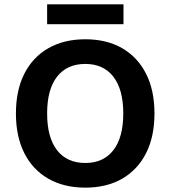

<svg xmlns="http://www.w3.org/2000/svg" viewBox="-20 -850 781 880"><path d="M371 -670Q469 -670 540 -629Q611 -588 649.5 -512Q688 -436 688 -330Q688 -224 649.5 -148Q611 -72 540 -31Q469 10 371 10Q273 10 201.5 -31Q130 -72 91.5 -148Q53 -224 53 -330Q53 -436 91.5 -512Q130 -588 201.5 -629Q273 -670 371 -670ZM371 -557Q287 -557 241.5 -498.5Q196 -440 196 -330Q196 -220 241.5 -161.5Q287 -103 371 -103Q454 -103 499.5 -161.5Q545 -220 545 -330Q545 -440 499.5 -498.5Q454 -557 371 -557ZM546 -830V-739H196V-830Z"/></svg>

Font: Work Sans SemiBold
Style: Regular
Weight: 600
Designer: Wei Huang
Foundry: Wei Huang
Version: Version 2.010; ttfautohint (v1.8.3)